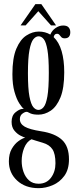

<svg xmlns="http://www.w3.org/2000/svg" viewBox="-20 -684 385 952"><path d="M171.5 249Q105.5 249 64.8 211.2Q24 173.5 24 116Q24 79 38.2 54.2Q52.5 29.5 71.5 15.8Q90.5 2 105 -1.5Q99 -3 82.5 -11Q66 -19 51.8 -35.8Q37.5 -52.5 37.5 -80Q37.5 -111 56.5 -126.8Q75.5 -142.5 90 -144Q96 -144.5 98 -144Q88.5 -151.5 75.2 -172.2Q62 -193 51.8 -228.8Q41.5 -264.5 41.5 -316.5Q41.5 -396.5 61 -442.5Q80.5 -488.5 110.8 -508Q141 -527.5 172.5 -527.5Q204.5 -527.5 229.5 -512.5Q237.5 -532.5 255.5 -545Q273.5 -557.5 293.5 -557.5Q312 -557.5 320.2 -548.2Q328.5 -539 328.5 -524.5Q328.5 -494 301 -494Q290 -494 284.5 -499.5Q279 -505 274.8 -510.8Q270.5 -516.5 262.5 -516.5Q249.5 -516.5 246 -500Q272.5 -475 285.5 -430.5Q298.5 -386 298.5 -325.5Q298.5 -247 279.8 -201Q261 -155 231.5 -135.2Q202 -115.5 170.5 -115.5Q146 -115.5 132.2 -121.2Q118.5 -127 116 -129Q114.5 -129.5 112 -129.5Q103 -129.5 90.8 -120.2Q78.5 -111 78.5 -93Q78.5 -70 102.5 -56Q126.5 -42 184.5 -33Q253 -22.5 287.5 9.5Q322 41.5 322 106Q322 156.5 299 188Q276 219.5 241.2 234.2Q206.5 249 171.5 249ZM170.5 -139Q184.5 -139 196.2 -152.8Q208 -166.5 215 -206Q222 -245.5 222 -323.5Q222 -397.5 215.2 -436.5Q208.5 -475.5 197 -489.8Q185.5 -504 171.5 -504Q157.5 -504 145.5 -489.5Q133.5 -475 126 -435.5Q118.5 -396 118.5 -321Q118.5 -244.5 126 -205.5Q133.5 -166.5 145.2 -152.8Q157 -139 170.5 -139ZM171.5 227Q210.5 227 232.8 197.2Q255 167.5 255 125.5Q255 79 240 56.2Q225 33.5 192.5 24Q174.5 19 158.8 13.8Q143 8.5 136 6.5Q112 19 99.8 49.5Q87.5 80 87.5 114.5Q87.5 142 96.5 168Q105.5 194 124 210.5Q142.5 227 171.5 227ZM82 -558 155.5 -663.5H185L258 -558H233L170 -628.5L107 -558Z"/></svg>

Font: Imbue 50pt
Style: Regular
Weight: 400
Designer: Tyler Finck
Foundry: Etcetera Type Company
Version: Version 1.102; ttfautohint (v1.8.3)